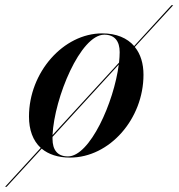

<svg xmlns="http://www.w3.org/2000/svg" viewBox="-84 -599 690 742"><path d="M186.5 10C340 10 470.5 -140 470.5 -310C470.5 -353 459.5 -390 437 -417.5L585.5 -579H579L434.5 -421C407.5 -452 366 -470 311 -470C161 -470 28 -319.5 28 -148.5C28 -97.5 43 -55.5 73.5 -27.5L-64.5 123H-58.5L77 -24.5C103.5 -2.5 140 10 186.5 10ZM319 -465C360 -465 378.5 -439 378.5 -397.5C378.5 -385 377.5 -371.5 376 -357L119 -77C126 -221.5 227 -465 319 -465ZM178.5 5.5C137.5 5.5 119 -20.5 119 -62C119 -64.5 119 -67.5 119 -70L375 -349.5C356.5 -204 263.5 5.5 178.5 5.5Z"/></svg>

Font: Bodoni* 36pt Medium
Style: Italic
Weight: 500
Italic angle: -13°
Version: Version 2.3